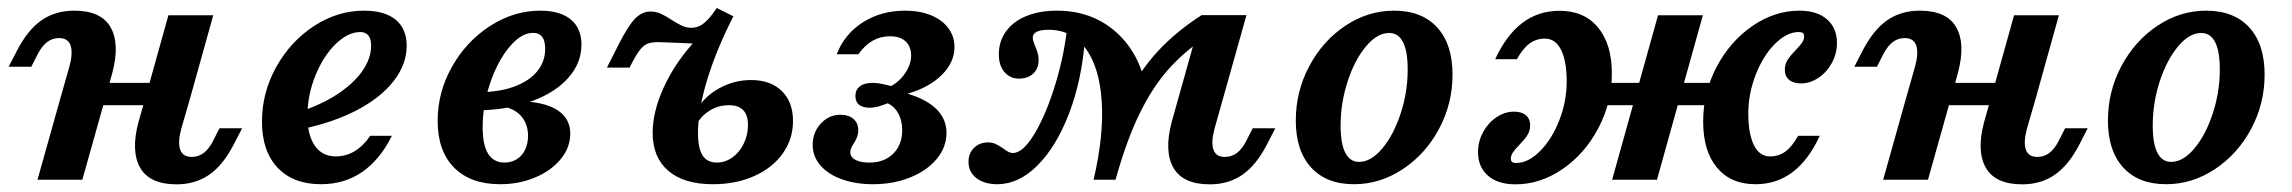

<svg xmlns="http://www.w3.org/2000/svg" viewBox="-20 -455 5801 486"><path d="M129.4 -358.6Q112.4 -358.6 99.4 -348.6Q86.3 -338.6 75.5 -318.1L59.2 -286H2L22.7 -326.3Q50 -379.3 85.2 -403.7Q120.3 -428 167.7 -428Q236.1 -428 260 -385.8Q283.9 -343.6 264.1 -269.7L246.9 -208.2H133.4L155.7 -286.7Q165 -320.9 158.7 -339.8Q152.4 -358.6 129.4 -358.6ZM133.4 -208.2H246.9L188.4 0H74.9ZM218.1 -245.2H406.1L390 -188.7H202ZM406.3 -416.4H519.8L461.7 -208.2H348.2ZM465.4 -57.8Q482.3 -57.8 495.5 -67.8Q508.8 -77.8 519.3 -98.3L535.5 -130.3H592.8L572 -90Q544.7 -37 509.6 -12.7Q474.4 11.6 427.1 11.6Q358.6 11.6 334.7 -30.6Q310.8 -72.8 330.7 -146.7L348.2 -208.2H461.7L439 -129.7Q429.7 -95.5 436 -76.6Q442.3 -57.8 465.4 -57.8Z M643.1 -147Q643.1 -220.3 679 -285.1Q715 -349.9 774.5 -388.9Q834 -428 901.4 -428Q953.8 -428 981.6 -405.1Q1009.4 -382.1 1009.4 -339.2Q1009.4 -292.6 977.1 -250.7Q944.8 -208.8 885.6 -177.3Q826.3 -145.9 747 -129L747.8 -175Q803.4 -194.8 841.8 -221.9Q880.2 -248.9 899.8 -279.1Q919.4 -309.2 919.4 -338.8Q919.4 -357.2 912.2 -365.6Q905.1 -373.9 892.1 -373.9Q860.7 -373.9 829.3 -343.2Q797.9 -312.5 778.1 -263Q758.2 -213.6 758.2 -161.8Q758.2 -113.4 776.8 -86.3Q795.5 -59.1 829.8 -59.1Q855.7 -59.1 877.6 -72.2Q899.4 -85.3 917.2 -111.3H972.1Q941.2 -49.9 896.2 -19.3Q851.3 11.3 792.3 11.3Q722.2 11.3 682.6 -30.6Q643.1 -72.6 643.1 -147Z M1087.8 -149.1Q1087.8 -221.4 1123.9 -285.7Q1159.9 -349.9 1220 -388.9Q1280.1 -428 1347.6 -428Q1397.8 -428 1424.8 -405.7Q1451.8 -383.4 1451.8 -342.2Q1451.8 -296.3 1419.9 -259.5Q1387.9 -222.6 1330.8 -200.6Q1273.7 -178.6 1199.7 -175.8L1200.5 -221.8Q1248.9 -223 1285.1 -237.1Q1321.2 -251.2 1340.6 -275.5Q1360 -299.9 1360 -331.6Q1360 -351.5 1352.4 -361.6Q1344.7 -371.8 1329.4 -371.8Q1299.3 -371.8 1269.6 -336.3Q1239.9 -300.9 1220.8 -245Q1201.7 -189.1 1201.7 -132.8Q1201.7 -88.1 1215.6 -65.8Q1229.6 -43.5 1257.2 -43.5Q1274.6 -43.5 1288.1 -52Q1301.6 -60.4 1309.1 -75.9Q1316.6 -91.3 1316.6 -110.9Q1316.6 -142.1 1298.2 -162.2Q1279.9 -182.3 1245.7 -186.2L1249.1 -197Q1304.6 -201.6 1343.7 -193.9Q1382.9 -186.1 1403.2 -166.6Q1423.5 -147.1 1423.5 -116.6Q1423.5 -81.9 1399.5 -52.4Q1375.4 -23 1334.7 -5.9Q1294 11.3 1246 11.3Q1171.1 11.3 1129.5 -30.7Q1087.8 -72.7 1087.8 -149.1Z M1632 -119Q1632 -171.3 1659.1 -231.5Q1686.1 -291.7 1733.4 -344.8Q1717.2 -345.6 1700.6 -346.4Q1674 -347.6 1646.7 -348.4Q1627.8 -348.4 1617.7 -343.8Q1607.5 -339.1 1598 -326.3Q1588.5 -313.4 1573.6 -283.9H1516.3L1546.1 -342.7Q1569.6 -389.3 1587.3 -407.6Q1605 -425.8 1626.1 -425.8Q1640.4 -425.8 1652.1 -420.6Q1663.8 -415.3 1679.8 -404.8Q1695.4 -394.8 1706.5 -389.7Q1717.5 -384.7 1730.2 -384.7Q1741.5 -384.7 1751.2 -389.5Q1760.9 -394.3 1771.4 -405.2Q1781.9 -416.1 1794.4 -434.7L1836.4 -413.7Q1794.4 -332.1 1770.6 -254.8Q1746.8 -177.6 1746.8 -118.6Q1746.8 -79.6 1758.4 -61.6Q1770 -43.5 1794.7 -43.5Q1815.6 -43.5 1833.8 -56.5Q1851.9 -69.4 1862.6 -91.4Q1873.3 -113.4 1873.3 -138.4Q1873.3 -163.8 1861.3 -176.2Q1849.3 -188.7 1824.8 -188.7Q1795.5 -188.7 1771.9 -172.1Q1748.2 -155.6 1736 -126.6L1742.4 -175.8Q1763.5 -211.4 1801.1 -231.9Q1838.8 -252.4 1881.3 -252.4Q1930.6 -252.4 1959 -224.6Q1987.3 -196.8 1987.3 -148.9Q1987.3 -103 1961.3 -66.4Q1935.2 -29.9 1889 -9.3Q1842.8 11.3 1784.7 11.3Q1711.4 11.3 1671.7 -22.6Q1632 -56.5 1632 -119Z M2037.1 -88.6Q2037.1 -119.8 2057.6 -142.2Q2078 -164.5 2107.7 -164.5Q2128.1 -164.5 2140.3 -154Q2152.5 -143.4 2152.5 -125.6Q2152.5 -116.7 2149.7 -108.8Q2146.9 -100.9 2141.2 -92.1Q2137.2 -86.5 2134.8 -80.8Q2132.3 -75.2 2132.3 -69.5Q2132.3 -56.8 2146.5 -49.8Q2160.7 -42.8 2184.4 -43.5Q2220.4 -44.7 2242 -67.1Q2263.7 -89.5 2263.7 -125.7Q2263.7 -149.1 2254.2 -167.1Q2244.7 -185.1 2227 -193.6Q2200 -182.3 2181.5 -182.3Q2163.7 -182.3 2154.4 -190Q2145.2 -197.6 2145.2 -212.2Q2145.2 -227.5 2156.5 -236.4Q2167.7 -245.2 2188.7 -245.2Q2202 -245.2 2218.9 -241.2L2235.9 -237.2Q2250.8 -245.7 2262.1 -258.2Q2273.4 -270.7 2279.8 -285.2Q2286.3 -299.7 2286.3 -313.8Q2286.3 -337.1 2272.4 -350.2Q2258.5 -363.2 2232.8 -363.2Q2208.7 -363.2 2188.9 -352Q2169.2 -340.7 2152.7 -317.7H2097.9Q2117.8 -369 2164.1 -398.5Q2210.4 -428 2271 -428Q2308 -428 2336.3 -416.5Q2364.6 -405 2380.3 -384Q2396 -363.1 2396 -335.7Q2396 -297.5 2364.2 -265.6Q2332.3 -233.7 2277.4 -217.8Q2325.7 -203.4 2350.8 -178.4Q2375.8 -153.4 2375.8 -118.9Q2375.8 -82.6 2351.2 -52.8Q2326.5 -23 2284 -5.9Q2241.4 11.3 2189.8 11.3Q2146.3 11.3 2111.6 -1Q2076.9 -13.3 2057 -35.9Q2037.1 -58.5 2037.1 -88.6Z M2634.3 -379.6Q2614.2 -379.6 2604.2 -374.6Q2594.2 -369.5 2594.2 -359.5Q2594.2 -355.5 2595.8 -350.4Q2597.5 -345.3 2599.5 -339.6Q2603.7 -330.6 2606.3 -321.7Q2609 -312.7 2609 -303.2Q2609 -281.6 2595.4 -268.8Q2581.8 -256 2559.3 -256Q2536.8 -256 2522.5 -272.6Q2508.3 -289.2 2508.3 -317.2Q2508.3 -350.7 2526.6 -375.8Q2544.9 -400.9 2578 -414.4Q2611.1 -428 2655 -428Q2740.5 -428 2800.1 -378Q2859.7 -328 2878.6 -243.9Q2869.1 -220.7 2854 -186.7Q2834.1 -141.1 2822.8 -98.7Q2811.5 -56.3 2803.7 0H2748.1Q2774.2 -110.9 2768.8 -197.2Q2763.4 -283.6 2728.6 -331.6Q2693.8 -379.6 2634.3 -379.6ZM2431.5 -45.8Q2431.5 -66.9 2445.5 -80.7Q2459.5 -94.5 2480.2 -94.5Q2492 -94.5 2500.4 -90.5Q2508.8 -86.6 2520.1 -78.8Q2527.1 -73.4 2532.6 -70.6Q2538.1 -67.7 2543.8 -67.7Q2569.5 -67.7 2599.1 -117.2Q2628.6 -166.6 2652.2 -244.4Q2675.7 -322.2 2683.3 -402.4L2726.1 -354Q2718 -251.1 2686 -167.6Q2653.9 -84.2 2606.3 -36.4Q2558.7 11.3 2504.5 11.3Q2471.7 11.3 2451.6 -4.1Q2431.5 -19.5 2431.5 -45.8ZM3021.7 -416.7 3029.7 -359.4Q2974.6 -321.9 2935.4 -277.1Q2896.2 -232.4 2863.8 -165.8Q2831.4 -99.3 2803.7 0H2748.1Q2783.9 -117.4 2823.5 -195.6Q2863.1 -273.9 2910.4 -324.9Q2957.7 -375.9 3021.7 -416.7ZM3080.7 -57.8Q3097.7 -57.8 3110.9 -67.8Q3124.1 -77.8 3134.6 -98.3L3150.9 -130.3H3208.1L3187.4 -90Q3160.1 -37 3124.9 -12.7Q3089.8 11.6 3042.4 11.6Q2974 11.6 2950.1 -30.6Q2926.2 -72.8 2946 -146.7L3021.7 -416.7H3135.1L3054.4 -129.7Q3045.1 -95.5 3051.4 -76.6Q3057.7 -57.8 3080.7 -57.8Z M3260 -149.7Q3260 -223.6 3294.1 -287.6Q3328.1 -351.6 3385.4 -389.8Q3442.6 -428 3508.5 -428Q3579.2 -428 3617.9 -385.5Q3656.7 -343.1 3656.7 -266.1Q3656.7 -192.7 3622.6 -128.9Q3588.6 -65.1 3530.9 -26.9Q3473.3 11.3 3407.3 11.3Q3337.5 11.3 3298.8 -31Q3260 -73.3 3260 -149.7ZM3543.2 -279Q3543.2 -325.3 3531.4 -348.4Q3519.6 -371.5 3496.3 -371.5Q3466 -371.5 3437.4 -337.4Q3408.9 -303.2 3391.2 -248.9Q3373.4 -194.5 3373.4 -137.2Q3373.4 -91.4 3385.3 -68.3Q3397.1 -45.2 3420 -45.2Q3450.3 -45.2 3478.8 -79.1Q3507.3 -113 3525.3 -167.4Q3543.2 -221.7 3543.2 -279Z M4060 -269Q4060 -195.7 4026.1 -131.1Q3992.2 -66.4 3935.7 -27.4Q3879.2 11.6 3815.9 11.6Q3771.8 11.6 3746.5 -10.2Q3721.2 -32.1 3721.2 -70.5Q3721.2 -96.6 3734.1 -120.4Q3746.9 -144.2 3768.1 -158.3Q3789.3 -172.4 3812.5 -172.4Q3831.6 -172.4 3842.4 -163.3Q3853.2 -154.2 3853.2 -138Q3853.2 -123.7 3845.9 -112.4Q3838.6 -101.2 3825.1 -87.5Q3814.6 -76.7 3809.5 -69.1Q3804.4 -61.5 3804.4 -53.4Q3804.4 -47.7 3807.4 -45.1Q3810.5 -42.4 3817.8 -42.4Q3848.1 -42.4 3878.1 -72.4Q3908.1 -102.3 3926.9 -150.4Q3945.7 -198.4 3945.7 -249.1Q3945.7 -299.8 3931.6 -328.5Q3917.5 -357.3 3890.5 -357.3Q3868.7 -357.3 3851.8 -344.9Q3834.9 -332.6 3819.6 -305.1H3764.7Q3792.8 -366.1 3833.3 -396.9Q3873.9 -427.7 3927.6 -427.7Q3990.1 -427.7 4025 -385.5Q4060 -343.4 4060 -269ZM4176.9 -416.4H4290.4L4174.2 0H4060.7ZM4020.6 -245.2H4346.8L4330.6 -188.7H4004.5ZM4291.1 -147.4Q4291.1 -220.7 4325 -285.3Q4358.9 -349.9 4415.3 -388.9Q4471.8 -428 4535.2 -428Q4579.2 -428 4604.5 -406.1Q4629.8 -384.3 4629.8 -345.9Q4629.8 -319.7 4617 -295.9Q4604.1 -272.1 4583 -258Q4561.8 -243.9 4538.6 -243.9Q4519.4 -243.9 4508.6 -253Q4497.8 -262.2 4497.8 -278.4Q4497.8 -292.7 4505.2 -303.9Q4512.5 -315.2 4525.9 -328.8Q4536.5 -339.6 4541.6 -347.2Q4546.7 -354.8 4546.7 -363Q4546.7 -368.7 4543.6 -371.3Q4540.6 -373.9 4533.3 -373.9Q4502.9 -373.9 4472.9 -344Q4443 -314.1 4424.2 -266Q4405.4 -218 4405.4 -167.3Q4405.4 -116.6 4419.5 -87.8Q4433.6 -59.1 4460.6 -59.1Q4482.3 -59.1 4499.3 -71.4Q4516.2 -83.8 4531.5 -111.3H4586.3Q4558.3 -50.3 4517.7 -19.5Q4477.2 11.3 4423.4 11.3Q4361 11.3 4326 -30.8Q4291.1 -72.9 4291.1 -147.4Z M4801.1 -358.6Q4784.2 -358.6 4771.2 -348.6Q4758.1 -338.6 4747.2 -318.1L4731 -286H4673.7L4694.5 -326.3Q4721.8 -379.3 4756.9 -403.7Q4792.1 -428 4839.4 -428Q4907.9 -428 4931.8 -385.8Q4955.7 -343.6 4935.8 -269.7L4918.7 -208.2H4805.2L4827.5 -286.7Q4836.8 -320.9 4830.5 -339.8Q4824.2 -358.6 4801.1 -358.6ZM4805.2 -208.2H4918.7L4860.2 0H4746.7ZM4889.9 -245.2H5077.9L5061.8 -188.7H4873.8ZM5078.1 -416.4H5191.6L5133.5 -208.2H5020ZM5137.1 -57.8Q5154.1 -57.8 5167.3 -67.8Q5180.6 -77.8 5191 -98.3L5207.3 -130.3H5264.5L5243.8 -90Q5216.5 -37 5181.3 -12.7Q5146.2 11.6 5098.8 11.6Q5030.4 11.6 5006.5 -30.6Q4982.6 -72.8 5002.4 -146.7L5020 -208.2H5133.5L5110.8 -129.7Q5101.5 -95.5 5107.8 -76.6Q5114.1 -57.8 5137.1 -57.8Z M5315.7 -149.7Q5315.7 -223.6 5349.7 -287.6Q5383.8 -351.6 5441 -389.8Q5498.3 -428 5564.2 -428Q5634.8 -428 5673.6 -385.5Q5712.3 -343.1 5712.3 -266.1Q5712.3 -192.7 5678.3 -128.9Q5644.2 -65.1 5586.6 -26.9Q5528.9 11.3 5463 11.3Q5393.2 11.3 5354.4 -31Q5315.7 -73.3 5315.7 -149.7ZM5598.9 -279Q5598.9 -325.3 5587.1 -348.4Q5575.2 -371.5 5551.9 -371.5Q5521.6 -371.5 5493.1 -337.4Q5464.6 -303.2 5446.8 -248.9Q5429.1 -194.5 5429.1 -137.2Q5429.1 -91.4 5440.9 -68.3Q5452.7 -45.2 5475.6 -45.2Q5505.9 -45.2 5534.4 -79.1Q5563 -113 5580.9 -167.4Q5598.9 -221.7 5598.9 -279Z"/></svg>

Font: Playfair Micro SmCond SmLight
Style: Italic
Weight: 360
Width: 4
Italic angle: -15.6°
Designer: Claus Eggers Sørensen
Foundry: Claus Eggers Sørensen
Version: Version 2.203;Glyphs 3.3 (3326)